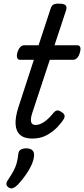

<svg xmlns="http://www.w3.org/2000/svg" viewBox="-20 -750 464 1060"><path d="M158 15Q114 15 91 -5.5Q68 -26 66 -64.5Q64 -103 81 -156L167 -420H90Q79 -420 75 -430Q71 -440 76 -460Q82 -480 92 -490Q102 -500 113 -500H193L258 -698Q264 -718 273.5 -724Q283 -730 303 -730Q334 -730 342.5 -720.5Q351 -711 344 -691L281 -500H407Q418 -500 422.5 -490.5Q427 -481 421 -460Q416 -441 406 -430.5Q396 -420 385 -420H255L158 -126Q147 -92 152 -76Q157 -60 176 -60Q200 -60 226 -78.5Q252 -97 277 -129Q285 -138 294.5 -140Q304 -142 319 -132Q334 -123 336 -113.5Q338 -104 333 -95Q322 -75 297.5 -49Q273 -23 238.5 -4Q204 15 158 15ZM29 286Q17 278 15.5 267.5Q14 257 23 245Q41 218 53 196.5Q65 175 71.5 152.5Q78 130 81 100Q83 83 94.5 76Q106 69 125 69Q148 69 159 80Q170 91 168 110Q166 135 153 163Q140 191 120.5 218Q101 245 78 270Q65 283 53 288Q41 293 29 286Z"/></svg>

Font: Playwrite IN
Style: Regular
Weight: 400
Designer: Veronika Burian, José Scaglione
Foundry: TypeTogether
Version: Version 1.002